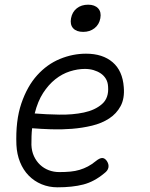

<svg xmlns="http://www.w3.org/2000/svg" viewBox="-20 -789 640 819"><path d="M436 -102Q445 -88 442.5 -74.5Q440 -61 425 -50Q382 -14 335.5 -2Q289 10 225 10Q189 10 157.5 -3Q126 -16 102.5 -40Q79 -64 65.5 -97.5Q52 -131 50 -171Q46 -274 71 -347.5Q96 -421 138.5 -468Q181 -515 235.5 -537.5Q290 -560 347 -560Q418 -560 460.5 -523.5Q503 -487 508 -417Q512 -369 494.5 -336.5Q477 -304 445.5 -283.5Q414 -263 372.5 -253Q331 -243 286.5 -239.5Q242 -236 198 -237.5Q154 -239 117 -242Q115 -225 114.5 -207.5Q114 -190 114 -171Q115 -144 125 -122.5Q135 -101 151 -86Q167 -71 188 -63Q209 -55 233 -55Q259 -55 280 -57Q301 -59 319.5 -64.5Q338 -70 355 -79Q372 -88 389 -102Q405 -115 416 -115Q427 -115 436 -102ZM128 -305Q176 -301 233 -300Q290 -299 337.5 -309Q385 -319 415 -345Q445 -371 441 -420Q440 -439 431.5 -453Q423 -467 409.5 -476Q396 -485 379 -490Q362 -495 342 -495Q311 -495 278 -484.5Q245 -474 216 -451Q187 -428 164 -392.5Q141 -357 128 -305ZM335 -653Q306 -653 292 -668.5Q278 -684 283 -711Q288 -738 307.5 -753.5Q327 -769 356 -769Q384 -769 398.5 -753.5Q413 -738 408 -711Q403 -684 383 -668.5Q363 -653 335 -653Z"/></svg>

Font: Maple Mono ExtraLight
Style: Italic
Weight: 275
Italic angle: -10°
Monospace: yes
Designer: subframe7536
Version: Version 7.000